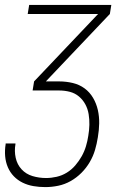

<svg xmlns="http://www.w3.org/2000/svg" viewBox="-20 -540 540 783"><path d="M165 223Q140 223 116.5 219Q93 215 72.5 205Q52 195 36.5 179Q21 163 12 142Q3 121 1 97Q-1 73 3 48V45H43V48Q38 76 44 103.5Q50 131 68 150.5Q86 170 112.5 178Q139 186 168 186Q189 186 211 181Q233 176 252.5 164Q272 152 287 134.5Q302 117 313 97.5Q324 78 330.5 56.5Q337 35 340 14Q344 -9 344.5 -31Q345 -53 341.5 -74.5Q338 -96 328 -114.5Q318 -133 302 -146.5Q286 -160 265 -165.5Q244 -171 221 -171H113L119 -208L380 -483H93L99 -520H434L428 -483L167 -208H221Q250 -208 277 -201.5Q304 -195 325 -179.5Q346 -164 359.5 -141Q373 -118 379 -91.5Q385 -65 384.5 -37Q384 -9 379 20Q375 46 367.5 71.5Q360 97 346 121Q332 145 312 165Q292 185 268 198.5Q244 212 217.5 217.5Q191 223 165 223Z"/></svg>

Font: Iosevka Extralight
Style: Italic
Weight: 200
Italic angle: -9°
Monospace: yes
Designer: Belleve Invis
Foundry: Belleve Invis
Version: Version 32.5.0; ttfautohint (v1.8.4)